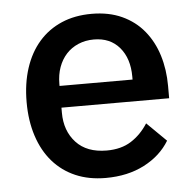

<svg xmlns="http://www.w3.org/2000/svg" viewBox="-44 -577 645 634"><g transform="rotate(-5 278.0 -260.0)"><path d="M282 12Q226 12 182 -7Q138 -26 107 -61.5Q76 -97 59.5 -147.5Q43 -198 43 -260Q43 -322 59.5 -372.5Q76 -423 107 -458.5Q138 -494 182 -513Q226 -532 282 -532Q339 -532 382.5 -512Q426 -492 455 -456.5Q484 -421 498.5 -374Q513 -327 513 -273V-232H156V-215Q156 -155 191.5 -116.5Q227 -78 293 -78Q341 -78 374 -99Q407 -120 430 -156L494 -93Q465 -45 410 -16.5Q355 12 282 12ZM282 -447Q254 -447 230.5 -437Q207 -427 190.5 -409Q174 -391 165 -366Q156 -341 156 -311V-304H398V-314Q398 -374 367 -410.5Q336 -447 282 -447Z"/></g></svg>

Font: IBM Plex Thai Medium
Style: Regular
Weight: 500
Designer: Mike Abbink, Paul van der Laan, Pieter van Rosmalen, Ben Mitchell, Mark Frömberg
Foundry: Bold Monday
Version: Version 1.0